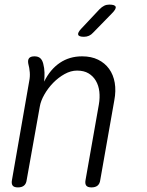

<svg xmlns="http://www.w3.org/2000/svg" viewBox="-20 -805 640 835"><path d="M130 -560Q146 -560 155 -552Q164 -544 168 -528Q173 -509 173.5 -490Q174 -471 172 -450Q198 -503 240 -531.5Q282 -560 337 -560Q377 -560 406.5 -545.5Q436 -531 454.5 -505.5Q473 -480 479 -445Q485 -410 477 -368L416 -22Q414 -6 404.5 2Q395 10 378 10Q361 10 355 2Q349 -6 352 -22L410 -351Q415 -380 412 -406.5Q409 -433 397 -453.5Q385 -474 365 -486Q345 -498 315 -498Q288 -498 261 -483Q234 -468 211.5 -445Q189 -422 173 -394Q157 -366 153 -341L96 -22Q94 -6 84.5 2Q75 10 58 10Q41 10 35 2Q29 -6 32 -22L107 -452Q111 -471 109.5 -490.5Q108 -510 103 -528Q100 -544 106.5 -552Q113 -560 130 -560ZM345 -645Q323 -645 320 -654Q317 -663 334 -681L413 -765Q423 -775 433 -780Q443 -785 455 -785Q480 -785 483 -775.5Q486 -766 467 -747L385 -663Q377 -654 367 -649.5Q357 -645 345 -645Z"/></svg>

Font: Maple Mono ExtraLight
Style: Italic
Weight: 275
Italic angle: -10°
Monospace: yes
Designer: subframe7536
Version: Version 7.000